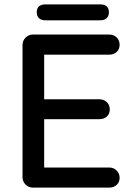

<svg xmlns="http://www.w3.org/2000/svg" viewBox="-20 -858 610 878"><path d="M527 -45Q527 -25 513.5 -12.5Q500 0 479 0H131Q111 0 97 -14Q83 -28 83 -48V-652Q83 -672 97 -686Q111 -700 131 -700H479Q500 -700 513.5 -687Q527 -674 527 -653Q527 -633 513.5 -620.5Q500 -608 479 -608H182V-404H434Q455 -404 468.5 -391Q482 -378 482 -358Q482 -337 468.5 -325Q455 -313 434 -313H182V-92H479Q500 -92 513.5 -78Q527 -64 527 -45ZM148 -802Q148 -838 189 -838H437Q478 -838 478 -802Q478 -784 467.5 -774.5Q457 -765 437 -765H189Q169 -765 158.5 -774.5Q148 -784 148 -802Z"/></svg>

Font: Quicksand Medium
Style: Regular
Weight: 500
Designer: Andrew Paglinawan
Foundry: Andrew Paglinawan
Version: Version 3.000